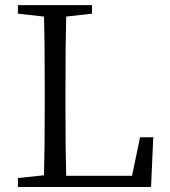

<svg xmlns="http://www.w3.org/2000/svg" viewBox="-20 -749 680 769"><path d="M541 -199.2H593.8L585 0H51.8V-36.1L156.2 -46.9Q159.2 -143.6 159.2 -335.9V-391.6Q159.2 -587.9 156.2 -682.6L51.8 -694.3V-728.5H348.6V-694.3L245.1 -682.6Q242.2 -585.9 242.2 -386.7V-317.4Q242.2 -139.6 245.1 -44.9H508.8Z"/></svg>

Font: GenYoMin JP Regular
Style: Regular
Weight: 400
Version: Version 1.001;PS 1;hotconv 16.6.51;makeotf.lib2.5.65220 DEVE